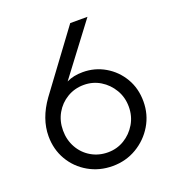

<svg xmlns="http://www.w3.org/2000/svg" viewBox="-128 -789 821 900"><g transform="rotate(-20 282.5 -339.0)"><path d="M282 10Q216 10 162 -21Q108 -52 77 -105Q46 -158 46 -224Q46 -311 107 -396L323 -688H409L218 -435Q252 -452 299 -452Q359 -452 409.5 -422.5Q460 -393 490 -342Q520 -291 520 -226Q520 -161 488 -107.5Q456 -54 402 -22Q348 10 282 10ZM283 -58Q328 -58 365 -80.5Q402 -103 424.5 -141Q447 -179 447 -226Q447 -273 424.5 -311Q402 -349 365 -371.5Q328 -394 283 -394Q237 -394 199.5 -371.5Q162 -349 140.5 -311Q119 -273 119 -226Q119 -179 140.5 -140.5Q162 -102 199.5 -80Q237 -58 283 -58Z"/></g></svg>

Font: Outfit Light
Style: Regular
Weight: 300
Designer: Rodrigo Fuenzalida
Foundry: fragTYPE
Version: Version 1.100; ttfautohint (v1.8.4.7-5d5b)